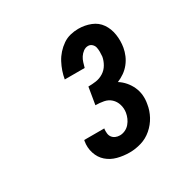

<svg xmlns="http://www.w3.org/2000/svg" viewBox="-125 -960 751 760"><g transform="rotate(-30 250.0 -580.0)"><path d="M259 -317Q230 -317 203.5 -324Q177 -331 157.5 -348Q138 -365 129.5 -391.5Q121 -418 126 -446Q126 -447 126.5 -448Q127 -449 127 -450H219Q219 -449 218.5 -449Q218 -449 218 -448Q217 -438 218 -428Q219 -418 224.5 -410.5Q230 -403 239 -399Q248 -395 259 -395Q271 -395 283 -400.5Q295 -406 303.5 -416Q312 -426 317 -437.5Q322 -449 324 -461Q327 -480 321.5 -498Q316 -516 303 -528Q290 -540 271.5 -543.5Q253 -547 234 -547L247 -625Q264 -625 282 -627.5Q300 -630 316 -640Q332 -650 341.5 -666.5Q351 -683 354 -700Q355 -711 355 -721.5Q355 -732 353 -741.5Q351 -751 343.5 -758Q336 -765 326 -765Q314 -765 304 -757.5Q294 -750 287.5 -740Q281 -730 277.5 -718.5Q274 -707 271 -696H180Q183 -714 189 -731.5Q195 -749 204 -766Q213 -783 226 -797.5Q239 -812 255 -823Q271 -834 289.5 -838.5Q308 -843 326 -843Q356 -843 382.5 -832.5Q409 -822 424.5 -799.5Q440 -777 444.5 -747.5Q449 -718 444 -689Q441 -672 434 -655.5Q427 -639 415.5 -624.5Q404 -610 389 -599.5Q374 -589 357 -582Q373 -572 385.5 -557.5Q398 -543 406 -525.5Q414 -508 416 -488.5Q418 -469 414 -448Q410 -421 396.5 -396Q383 -371 361 -352Q339 -333 312 -325Q285 -317 259 -317Z"/></g></svg>

Font: iosevka_custom_sans_ss08 XBd
Style: Italic
Weight: 800
Italic angle: -10°
Designer: Belleve Invis
Foundry: Belleve Invis
Version: Version 10.3.0; ttfautohint (v1.8.3)